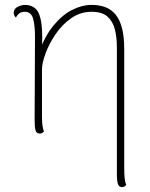

<svg xmlns="http://www.w3.org/2000/svg" viewBox="-20 -532 609 782"><path d="M478 230Q468 230 463.5 223.5Q459 217 457.5 205Q456 193 456 176V-338Q456 -381 447.5 -413.5Q439 -446 417 -465Q395 -484 353 -484Q307 -484 269.5 -457.5Q232 -431 205.5 -391.5Q179 -352 165 -313Q151 -274 151 -249V-56Q151 -31 153.5 -17.5Q156 -4 159 3Q156 7 152 9.5Q148 12 142 12Q128 12 124.5 -2Q121 -16 121 -41L122 -260Q122 -326 122.5 -376.5Q123 -427 115 -455.5Q107 -484 81 -484Q67 -484 58 -477Q49 -470 45 -460Q41 -464 38.5 -469Q36 -474 36 -480Q36 -496 51.5 -504Q67 -512 83 -512Q109 -512 126 -495.5Q143 -479 149 -434.5Q155 -390 149 -307L137 -313Q161 -383 197 -427Q233 -471 273.5 -491.5Q314 -512 353 -512Q384 -512 408.5 -503Q433 -494 450.5 -473Q468 -452 477 -417Q486 -382 486 -330V149Q486 163 486.5 177Q487 191 489 202.5Q491 214 494 221Q493 223 488.5 226.5Q484 230 478 230Z"/></svg>

Font: Arima Thin
Style: Regular
Weight: 100
Designer: Joana Correia and Natanael Gama
Foundry: NDISCOVER
Version: Version 1.101;gftools[0.9.23]